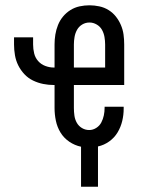

<svg xmlns="http://www.w3.org/2000/svg" viewBox="-20 -548 540 725"><path d="M286 157V6Q262 1 241.5 -13Q221 -27 208.5 -47.5Q196 -68 191 -92Q186 -116 186 -140V-227H183Q163 -227 143 -231Q123 -235 104.5 -244Q86 -253 72 -268Q58 -283 49 -301Q40 -319 36.5 -339.5Q33 -360 33 -380V-407H105V-380Q105 -363 109 -346.5Q113 -330 124 -317.5Q135 -305 151 -299Q167 -293 183 -293H186V-380Q186 -399 189 -417.5Q192 -436 199 -453.5Q206 -471 218 -485.5Q230 -500 246 -510Q262 -520 280.5 -524Q299 -528 318 -528Q336 -528 355 -524Q374 -520 390 -510Q406 -500 417.5 -485.5Q429 -471 436.5 -453.5Q444 -436 446.5 -417.5Q449 -399 449 -380V-227H259V-140Q259 -126 261 -111.5Q263 -97 270 -84.5Q277 -72 289.5 -64.5Q302 -57 317 -57Q331 -57 343.5 -65Q356 -73 362.5 -85.5Q369 -98 372 -112Q375 -126 375 -141V-145H447V-137Q447 -114 441.5 -91Q436 -68 424 -48Q412 -28 392.5 -14Q373 0 350 5V157ZM259 -293H377V-380Q377 -394 374.5 -408.5Q372 -423 365 -435.5Q358 -448 345 -455.5Q332 -463 318 -463Q303 -463 290.5 -455.5Q278 -448 271 -435.5Q264 -423 261.5 -408.5Q259 -394 259 -380Z"/></svg>

Font: Iosevka
Style: Regular
Weight: 400
Monospace: yes
Designer: Belleve Invis
Foundry: Belleve Invis
Version: Version 33.2.3; ttfautohint (v1.8.4)